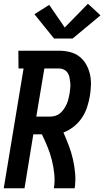

<svg xmlns="http://www.w3.org/2000/svg" viewBox="-24 -1006 557 1026"><path d="M-4 0 102 -640H75L74 -735H291Q321 -735 349.5 -728Q378 -721 400 -704Q422 -687 436 -662.5Q450 -638 456.5 -610Q463 -582 462 -552Q461 -522 456 -492Q451 -462 441 -432Q431 -402 413 -375.5Q395 -349 369.5 -329Q344 -309 315 -298Q330 -264 343.5 -228.5Q357 -193 365.5 -156Q374 -119 377.5 -79.5Q381 -40 375 0H264Q270 -39 266 -77Q262 -115 253 -151Q244 -187 230 -221Q216 -255 200 -288H154L107 0ZM170 -383H245Q259 -383 273 -387.5Q287 -392 298.5 -402Q310 -412 318.5 -425Q327 -438 333 -451.5Q339 -465 342 -479Q345 -493 348 -507Q350 -521 351.5 -535.5Q353 -550 351.5 -564Q350 -578 347.5 -591.5Q345 -605 338 -616Q331 -627 318.5 -633.5Q306 -640 292 -640H213ZM265 -800 160 -930 239 -980 322 -859 446 -986 513 -924 364 -800Z"/></svg>

Font: Iosevka QP
Style: Bold Italic
Weight: 700
Italic angle: -9°
Designer: Belleve Invis
Foundry: Belleve Invis
Version: Version 20.0.0; ttfautohint (v1.8.4)